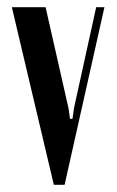

<svg xmlns="http://www.w3.org/2000/svg" viewBox="-20 -515 325 535"><path d="M160 0H130L13 -495H107L171 -213L175 -184H182L186 -213L248 -495H271Z"/></svg>

Font: Moniqa Narrow Heading
Style: Bold
Weight: 700
Width: 4
Designer: Rajesh Rajput
Foundry: Rajesh Rajput
Version: Version 1.000